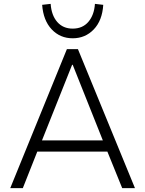

<svg xmlns="http://www.w3.org/2000/svg" viewBox="-20 -973 749 993"><path d="M33 0 326 -719H383L678 0H612L528 -207L563 -189H147L180 -207L98 0ZM353 -638 192 -234 169 -247H540L517 -234L356 -638ZM356 -775Q291 -775 247.5 -821Q204 -867 198 -948L242 -953Q246 -894 276 -859.5Q306 -825 356 -825Q407 -825 437 -860Q467 -895 471 -953L514 -948Q509 -867 465 -821Q421 -775 356 -775Z"/></svg>

Font: Nunitoga
Style: Light
Weight: 300
Designer: Vernon Adams
Foundry: Vernon Adams
Version: Version 1.0